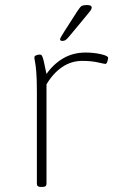

<svg xmlns="http://www.w3.org/2000/svg" viewBox="-20 -738 478 760"><path d="M142 2Q126 2 126 -10V-373Q126 -427 123.5 -454.5Q121 -482 118.5 -494Q116 -506 116 -511Q116 -516 123 -519Q130 -522 137 -522Q143 -522 146 -517.5Q149 -513 153 -497Q157 -481 164 -445Q191 -484 230 -507Q269 -530 319 -530Q351 -530 379.5 -523.5Q408 -517 408 -509Q408 -504 405 -494.5Q402 -485 397 -485Q394 -485 367.5 -491Q341 -497 306 -497Q262 -497 226 -472.5Q190 -448 164 -404V-10Q164 2 148 2ZM227 -576Q218 -576 218 -582Q218 -587 224.5 -597Q231 -607 235 -614L285 -692Q296 -709 302 -713.5Q308 -718 325 -718Q343 -718 343 -708Q343 -701 333 -689.5Q323 -678 308 -659L254 -594Q245 -583 239.5 -579.5Q234 -576 227 -576Z"/></svg>

Font: Asap Expanded Thin
Style: Regular
Weight: 100
Width: 7
Designer: Pablo Cosgaya
Foundry: Omnibus-Type
Version: Version 3.001; ttfautohint (v1.8.4.7-5d5b)